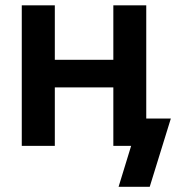

<svg xmlns="http://www.w3.org/2000/svg" viewBox="-20 -556 671 732"><path d="M445.3 -328.1V-222.7H154.8V-328.1ZM189 -535.6V0H63V-535.6ZM537.6 -535.6V0H412.1V-535.6ZM432.1 156.2 480 0H442.9V-104H631.3L550.8 156.2Z"/></svg>

Font: Inter 20pt SemiBold
Style: Regular
Weight: 600
Version: Version 4.001;git-66647c0bb